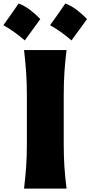

<svg xmlns="http://www.w3.org/2000/svg" viewBox="-76 -1102 529 1122"><path d="M64.5 0Q72.3 -64.9 76.7 -125.7Q81.1 -186.5 81.1 -263.2V-538.6Q81.1 -617.7 76.7 -680.4Q72.3 -743.2 64.5 -809.6H313Q304.7 -743.2 300.5 -680.4Q296.4 -617.7 296.4 -538.6V-263.2Q296.4 -186.5 300.5 -125.7Q304.7 -64.9 313 0ZM305.7 -1081.6Q341.2 -1068.2 372.8 -1044Q404.5 -1019.8 432.5 -990.8Q410.4 -960.2 387.9 -928.8Q365.3 -897.4 341.7 -865.7Q314.3 -889.8 283.2 -912.4Q252 -935 216.6 -954.8Q240.2 -987.1 262.2 -1018.7Q284.2 -1050.4 305.7 -1081.6ZM32.8 -1081.6Q68.2 -1068.2 99.9 -1044Q131.6 -1019.8 159.5 -990.8Q137.5 -960.2 114.9 -928.8Q92.4 -897.4 68.7 -865.7Q41.4 -889.8 10.2 -912.4Q-20.9 -935 -56.4 -954.8Q-32.8 -987.1 -10.7 -1018.7Q11.3 -1050.4 32.8 -1081.6Z"/></svg>

Font: Pinar ExtraBold
Style: Regular
Weight: 800
Designer: Amin Abedi
Version: Version 3.000